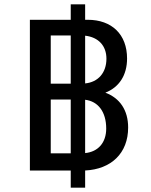

<svg xmlns="http://www.w3.org/2000/svg" viewBox="-20 -793 704 893"><path d="M119 0H309V80H376V0C497 -6 576 -80 576 -200C576 -281 537 -337 470 -362C534 -387 571 -443 571 -521C571 -633 500 -701 388 -701H376V-773H309V-701H119ZM216 -80V-330H309V-80ZM216 -404V-628H309V-404ZM376 -81V-329C436 -322 474 -273 474 -195C474 -130 437 -87 376 -81ZM376 -405V-627C438 -620 475 -580 475 -520C475 -455 437 -411 376 -405Z"/></svg>

Font: Vanilla Cream DemiBold
Style: Regular
Weight: 600
Designer: Jeremy Tribby, Jinavaṁso
Foundry: Tribby Type
Version: Version 1.422;Glyphs 3.1.2 (3151)